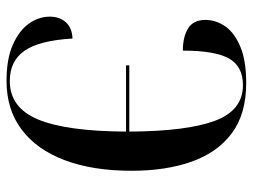

<svg xmlns="http://www.w3.org/2000/svg" viewBox="-113 -651 774 588"><g transform="rotate(90 274.0 -357.0)"><path d="M228 10Q160 10 116.5 -9.5Q73 -29 52 -59Q31 -89 31 -122Q31 -153 48.5 -172Q66 -191 98 -192Q104 -90 135.5 -45Q167 0 228 0Q310 0 346 -87Q382 -174 383 -356H180V-366H383Q382 -542 350 -628Q318 -714 241 -714Q183 -714 159 -671Q135 -628 135 -530Q93 -530 67 -546Q41 -562 41 -599Q41 -631 60.5 -659.5Q80 -688 123 -706Q166 -724 234 -724Q329 -724 388 -680Q447 -636 475 -557Q503 -478 503 -373Q503 -254 470.5 -168Q438 -82 376.5 -36Q315 10 228 10Z"/></g></svg>

Font: Noto Serif Display ExtraCondensed SemiBold
Style: Regular
Weight: 600
Width: 2
Designer: Monotype Design Team
Foundry: Monotype Imaging Inc.
Version: Version 2.009